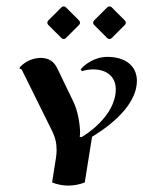

<svg xmlns="http://www.w3.org/2000/svg" viewBox="-20 -577 449 602"><path d="M330.1 -457.5 371.6 -499C373.5 -501 374.5 -503.4 374.5 -505.9C374.5 -508.3 373.5 -510.7 371.6 -512.7L330.1 -554.2C328.1 -556.2 325.7 -556.9 323.2 -556.9C320.8 -556.9 318.4 -556.2 316.4 -554.2L274.9 -512.7C272.9 -510.7 272 -508.3 272 -505.9C272 -503.4 272.9 -501 274.9 -499L316.4 -457.5C318.4 -455.6 320.8 -454.6 323.2 -454.6C325.7 -454.6 328.1 -455.6 330.1 -457.5ZM186.5 -457.5 228 -499C230 -501 231 -503.4 231 -505.9C231 -508.3 230 -510.7 228 -512.7L186.5 -554.2C184.6 -556.2 182.1 -556.9 179.7 -556.9C177.2 -556.9 174.8 -556.2 172.9 -554.2L131.3 -512.7C129.4 -510.7 128.4 -508.3 128.4 -505.9C128.4 -503.4 129.4 -501 131.3 -499L172.9 -457.5C174.8 -455.6 177.2 -454.6 179.7 -454.6C182.1 -454.6 184.6 -455.6 186.5 -457.5ZM143.3 -4.9C158.9 1.2 176 4.9 193.6 4.9C211.2 4.9 228.5 1.7 245.8 -4.9L268.6 -148.2C294.9 -164.3 409.2 -234.1 409.2 -324C409.2 -369.4 374 -398.7 316.9 -398.7C274.4 -398.7 242.4 -372.1 233.2 -359.4L236.8 -353.8C248.8 -357.7 261 -359.4 272.2 -359.4C316.2 -359.4 343 -335.2 343 -297.4C343 -211.2 243.2 -151.1 236.8 -147.7H230C231 -154.1 231 -156.5 231 -162.4C231 -183.6 225.1 -226.8 210.7 -256.8L160.2 -361.6C149.2 -384.5 133.3 -395.5 106.4 -395.5C82.8 -394.8 59.6 -385 42.2 -366.2L41.5 -361.3C44.7 -361.3 47.6 -360.1 48.8 -357.4L143.1 -167C154.5 -143.8 157.5 -125.7 157.5 -105.5C157.5 -98.4 156.7 -90.6 155.5 -82.3Z"/></svg>

Font: RisaltypS01
Style: Medium
Weight: 500
Italic angle: -9°
Designer: gluk
Foundry: gluk
Version: Version 0.24